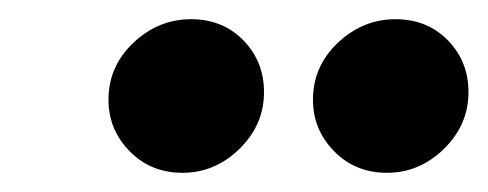

<svg xmlns="http://www.w3.org/2000/svg" viewBox="-20 -811 508 200"><path d="M383 -631Q350 -631 328 -653.5Q306 -676 306 -707Q306 -742 332 -766.5Q358 -791 392 -791Q425 -791 446.5 -769Q468 -747 468 -715Q468 -681 442.5 -656Q417 -631 383 -631ZM170 -631Q137 -631 115 -653.5Q93 -676 93 -707Q93 -742 119 -766.5Q145 -791 179 -791Q212 -791 233.5 -769Q255 -747 255 -715Q255 -681 229.5 -656Q204 -631 170 -631Z"/></svg>

Font: MuseoModerno Thin ExtraBold
Style: Italic
Weight: 800
Italic angle: -9°
Version: Version 1.003